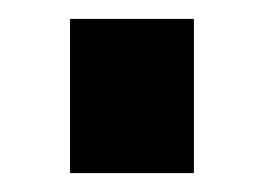

<svg xmlns="http://www.w3.org/2000/svg" viewBox="-20 -183 279 203"><path d="M185 0V-163H54V0Z"/></svg>

Font: Raleway
Style: ExtraBold
Weight: 800
Designer: Matt McInerney, Pablo Impallari, Rodrigo Fuenzalida
Foundry: Matt McInerney, Pablo Impallari, Rodrigo Fuenzalida
Version: Version 3.000